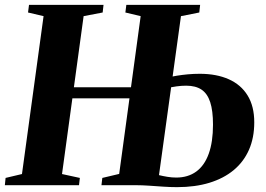

<svg xmlns="http://www.w3.org/2000/svg" viewBox="-26 -763 1094 791"><path d="M-6 0 -3 -30 64.5 -46 153.5 -696.5 89.5 -711.5 93.5 -743H400.5L397 -711.5L318.5 -696.5L229.5 -46L303 -30L299.5 0ZM237 -358V-403.5H574V-358ZM703.5 8Q676.5 8 646.8 6Q617 4 588.5 2Q560 0 535.5 0H392L395.5 -30L465 -46.5L553.5 -696.5L490.5 -711.5L494.5 -743H798.5L795 -711.5L719.5 -696.5L629 -41.5Q645.5 -37.5 663.8 -34.5Q682 -31.5 700 -31.5Q748.5 -31.5 782.5 -56.2Q816.5 -81 834 -129.8Q851.5 -178.5 851.5 -249.5Q851.5 -307 840 -342.2Q828.5 -377.5 804.2 -393.8Q780 -410 741 -410Q721 -410 701.5 -407.2Q682 -404.5 667 -401.5L670 -444Q683 -448 703.2 -451.2Q723.5 -454.5 747.8 -456.8Q772 -459 797 -459Q866 -459 916.5 -436.5Q967 -414 994.2 -369.5Q1021.5 -325 1021.5 -259Q1021.5 -195.5 999.8 -146Q978 -96.5 936.8 -62.2Q895.5 -28 836.8 -10Q778 8 703.5 8Z"/></svg>

Font: Merriweather 96pt ExtraBold
Style: Italic
Weight: 800
Italic angle: -7.8°
Version: Version 2.101